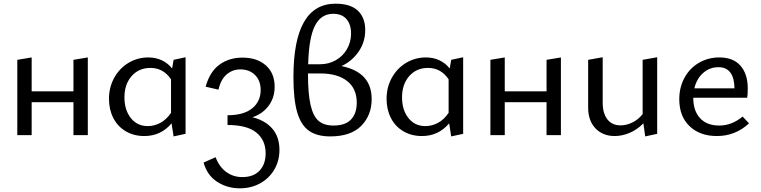

<svg xmlns="http://www.w3.org/2000/svg" viewBox="-20 -734 4133 1043"><path d="M457 -422V0H379V-179H152V0H74V-409L152 -422V-238H379V-409Z M988 -423V-7L923 7L912 -64Q854 5 764 5Q707 5 663 -21Q619 -47 595.5 -93Q572 -139 572 -197Q572 -260 600.5 -311.5Q629 -363 678 -392.5Q727 -422 786 -422Q826 -422 859 -406.5Q892 -391 915 -362L923 -409ZM909 -121V-303Q868 -365 797 -365Q734 -365 695 -320.5Q656 -276 656 -205Q656 -137 690.5 -93Q725 -49 783 -49Q818 -49 851 -66.5Q884 -84 909 -121Z M1498 80Q1498 140 1470 187.5Q1442 235 1393 262Q1344 289 1283 289Q1214 289 1159.5 253.5Q1105 218 1086 149L1151 120Q1172 174 1210 201Q1248 228 1296 228Q1357 228 1390 193Q1423 158 1423 99Q1423 27 1372.5 -14Q1322 -55 1216 -55V-108Q1304 -108 1350 -145.5Q1396 -183 1396 -245Q1396 -296 1365.5 -326.5Q1335 -357 1285 -357Q1243 -357 1211 -329.5Q1179 -302 1167 -247L1097 -263Q1120 -345 1172.5 -383Q1225 -421 1297 -421Q1377 -421 1424.5 -378.5Q1472 -336 1472 -263Q1472 -203 1439 -159Q1406 -115 1351 -97Q1421 -80 1459.5 -35Q1498 10 1498 80Z M1999 -196Q1999 -108 1942.5 -50.5Q1886 7 1774 7Q1702 7 1658.5 -23.5Q1615 -54 1594.5 -124Q1574 -194 1574 -315Q1574 -714 1803 -714Q1884 -714 1924 -676Q1964 -638 1964 -571Q1964 -506 1928.5 -454Q1893 -402 1835 -375Q1999 -342 1999 -196ZM1654 -385H1719Q1765 -385 1803.5 -406.5Q1842 -428 1864.5 -466.5Q1887 -505 1887 -552Q1887 -602 1862 -630.5Q1837 -659 1790 -659Q1724 -659 1691 -594.5Q1658 -530 1654 -385ZM1918 -176Q1918 -253 1865.5 -294Q1813 -335 1720 -335H1653V-334Q1653 -225 1667 -164Q1681 -103 1710.5 -77.5Q1740 -52 1792 -52Q1856 -52 1887 -85Q1918 -118 1918 -176Z M2496 -423V-7L2431 7L2420 -64Q2362 5 2272 5Q2215 5 2171 -21Q2127 -47 2103.5 -93Q2080 -139 2080 -197Q2080 -260 2108.5 -311.5Q2137 -363 2186 -392.5Q2235 -422 2294 -422Q2334 -422 2367 -406.5Q2400 -391 2423 -362L2431 -409ZM2417 -121V-303Q2376 -365 2305 -365Q2242 -365 2203 -320.5Q2164 -276 2164 -205Q2164 -137 2198.5 -93Q2233 -49 2291 -49Q2326 -49 2359 -66.5Q2392 -84 2417 -121Z M3027 -422V0H2949V-179H2722V0H2644V-409L2722 -422V-238H2949V-409Z M3550 -423V-7L3485 7L3475 -64Q3442 -30 3401 -12.5Q3360 5 3319 5Q3255 5 3215 -36.5Q3175 -78 3175 -150V-409L3254 -423V-177Q3254 -118 3279.5 -85.5Q3305 -53 3351 -53Q3383 -53 3415 -68.5Q3447 -84 3471 -114V-409Z M4049 -64Q3975 5 3874 5Q3782 5 3726 -48.5Q3670 -102 3670 -195Q3670 -260 3698.5 -312Q3727 -364 3777 -393Q3827 -422 3888 -422Q3963 -422 4002.5 -377Q4042 -332 4042 -254Q4042 -219 4039 -203H3746Q3746 -132 3783 -92Q3820 -52 3887 -52Q3956 -52 4014 -101ZM3752 -254H3970Q3968 -369 3883 -369Q3835 -369 3799.5 -337.5Q3764 -306 3752 -254Z"/></svg>

Font: Ysabeau Infant Medium
Style: Regular
Weight: 500
Designer: Christian Thalmann (Catharsis Fonts)
Version: Version 0.003